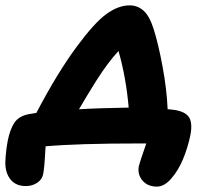

<svg xmlns="http://www.w3.org/2000/svg" viewBox="-59 -565 775 719"><path d="M528.8 133.8Q493.7 133.8 474.4 110.8Q455.1 87.9 460.9 57.1Q464.4 42 488.8 -27.8H462.9Q232.9 -27.8 111.8 -17.1Q107.9 59.6 103 85Q99.6 106.4 80.8 119.1Q62 131.8 38.1 131.8Q0.5 131.8 -19.3 107.4Q-39.1 83 -39.1 43.9Q-37.6 2 -29.8 -39.1Q-21.5 -80.1 -5.6 -104.7Q10.3 -129.4 46.9 -137.2Q50.3 -137.7 54.9 -138.4Q59.6 -139.2 66.2 -140.4Q72.8 -141.6 77.1 -142.1Q155.8 -292.5 229 -391.1Q293.5 -478.5 338.4 -511.7Q383.3 -544.9 426.8 -544.9Q456.5 -544.9 479 -524.7Q501.5 -504.4 517.1 -454.1Q534.7 -397.5 550 -314.5Q565.4 -231.4 568.8 -155.8Q577.1 -155.8 581.1 -154.8Q628.9 -150.9 646.2 -129.4Q663.6 -107.9 653.8 -58.1Q644 -11.7 626.5 30.8Q608.9 73.2 582.5 103.5Q556.2 133.8 528.8 133.8ZM301.8 -263.2Q263.7 -202.1 236.8 -155.8Q306.6 -160.2 422.9 -162.1Q413.1 -274.9 384.8 -374Q345.2 -331.5 301.8 -263.2Z"/></svg>

Font: Shantell Sans Bouncy
Style: Bold Italic
Weight: 700
Italic angle: -11.31°
Designer: Stephen Nixon, Anya Danilova, Shantell Martin
Foundry: Arrow Type
Version: Version 1.006;[9816181b4]